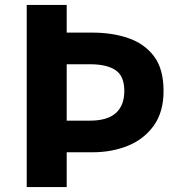

<svg xmlns="http://www.w3.org/2000/svg" viewBox="-20 -763 740 783"><path d="M89 0V-743H252V-630H357Q438 -630 503.5 -607.5Q569 -585 608 -533.5Q647 -482 647 -392Q647 -306 607 -250.5Q567 -195 501.5 -168.5Q436 -142 357 -142H252V0ZM252 -271H347Q418 -271 452.5 -302Q487 -333 487 -392Q487 -453 451 -477Q415 -501 347 -501H252Z"/></svg>

Font: Noto Sans SC ExtraBold
Style: Regular
Weight: 800
Designer: Ryoko NISHIZUKA 西塚涼子 (kana, bopomofo & ideographs); Paul D. Hunt (Latin, Greek & Cyrillic); Sandoll Communications 산돌커뮤니
Foundry: Adobe
Version: Version 2.004-H2;hotconv 1.0.118;makeotfexe 2.5.65603